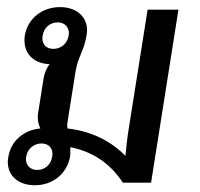

<svg xmlns="http://www.w3.org/2000/svg" viewBox="-20 -528 578 555"><path d="M100 -113.3C120 -113.3 131.7 -100.8 131.7 -82.5C131.7 -80 130.8 -77.5 130.8 -75C127.5 -52.5 110 -36.7 87.5 -36.7C67.5 -36.7 55 -50 55 -68.3C55 -70.8 55.8 -72.5 55.8 -75C59.2 -97.5 77.5 -113.3 100 -113.3ZM134.2 -386.7C114.2 -386.7 102.5 -399.2 102.5 -417.5C102.5 -420 103.3 -422.5 103.3 -425C106.7 -447.5 124.2 -463.3 146.7 -463.3C166.7 -463.3 179.2 -450 179.2 -431.7C179.2 -429.2 178.3 -427.5 178.3 -425C175 -402.5 156.7 -386.7 134.2 -386.7ZM96.7 -156.7C50 -152.5 11.7 -121.7 4.2 -75C3.3 -70 2.5 -65 2.5 -60C2.5 -18.3 35 7.5 80.8 7.5C131.7 7.5 173.3 -25 182.5 -75C183.3 -80 183.3 -84.2 183.3 -89.2V-102.5C258.3 -88.3 306.7 -44.2 335 0H416.7L495.8 -500H406.7L352.5 -158.3C348.3 -132.5 345 -103.3 342.5 -77.5C307.5 -113.3 254.2 -147.5 175 -156.7C175 -159.2 174.2 -161.7 174.2 -165C174.2 -169.2 175 -174.2 175.8 -179.2L198.3 -320.8C205 -363.3 223.3 -381.7 230 -425C230.8 -430 231.7 -435 231.7 -440C231.7 -481.7 199.2 -507.5 153.3 -507.5C102.5 -507.5 60 -475 51.7 -425C50.8 -420 50.8 -415.8 50.8 -410.8C50.8 -370.8 79.2 -344.2 123.3 -342.5C115 -331.7 108.3 -317.5 105.8 -300L90 -200C89.2 -195.8 89.2 -191.7 89.2 -188.3C89.2 -175.8 92.5 -165 96.7 -156.7Z"/></svg>

Font: Boon Medium
Style: Italic
Weight: 500
Italic angle: -9°
Designer: Sungsit Sawaiwan
Foundry: FontUni
Version: Version 3.0